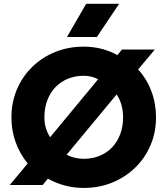

<svg xmlns="http://www.w3.org/2000/svg" viewBox="-20 -956 865 992"><path d="M200.2 0H30.4L123.1 -111.5Q83.2 -159.5 61.2 -220.1Q39.1 -280.6 39.1 -350Q39.1 -427.6 67.4 -494.1Q95.6 -560.6 146.2 -610.1Q196.8 -659.6 264.9 -687.3Q333 -715 412.6 -715Q463.2 -715 506.9 -703.2Q550.6 -691.5 586.6 -671.2L610.1 -700H779.9L693.6 -597.2Q737.9 -548.9 762 -485.1Q786.1 -421.2 786.1 -350Q786.1 -272.5 757.8 -206Q729.5 -139.5 678.7 -90Q627.9 -40.5 560 -12.8Q492.1 15 412.6 15Q361.5 15 314.6 2.4Q267.8 -10.1 227.4 -33ZM238.9 -247 486.9 -546.5Q470.6 -555.4 451.6 -559.9Q432.5 -564.5 412.6 -564.5Q368.8 -564.5 331.6 -549.4Q294.4 -534.4 267.1 -506.2Q239.9 -478 224.6 -438.5Q209.4 -399 209.4 -350Q209.4 -319.5 217.3 -293.7Q225.2 -267.9 238.9 -247ZM412.6 -135.5Q457.2 -135.5 494.4 -150.8Q531.6 -166 558.9 -194.4Q586.1 -222.8 601 -262.3Q615.9 -301.9 615.9 -350Q615.9 -383.6 607.4 -413.9Q599 -444.2 582.6 -468L324.1 -156.5Q343.5 -146.6 365.7 -141.1Q387.9 -135.5 412.6 -135.5ZM325.9 -764.8 425.4 -936.5H595.6L480.4 -764.8Z"/></svg>

Font: Geologica-Sharp
Style: Regular
Weight: 100
Designer: Sindre Bremnes, Frode Helland
Foundry: Monokrom Skriftforlag AS
Version: Version 1.010;gftools[0.9.28]